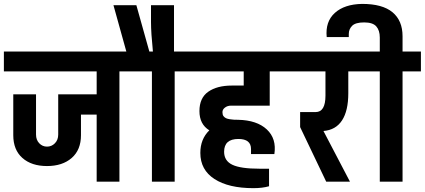

<svg xmlns="http://www.w3.org/2000/svg" viewBox="-32 -950 2221 1004"><path d="M688.5 -576.5H592.5V0H473.5V-350.6H391.4V-242.8Q391.4 -166.4 343 -124Q294.5 -81.7 213.7 -81.7Q132.9 -81.7 85.1 -124Q37.4 -166.4 37.4 -242.8V-456.6H156.4V-246.3Q156.4 -218.5 173.1 -200.9Q189.8 -183.3 213.9 -183.3Q238.1 -183.3 255.2 -200.9Q272.4 -218.5 272.4 -246.3V-456.6H473.5V-576.5H-11.7V-680.7H688.5Z M977.4 -680.7V-576.5H881.4V0H762.4V-576.5H628.6V-680.7L561.3 -922.7H681.1L748.9 -680.7H767.6Q757.6 -779.8 757.6 -834.5V-922.7H877.9V-680.7Z M1175.5 -397.5Q1157.7 -397.5 1144.4 -387.5Q1131.2 -377.5 1131.2 -363.6Q1131.2 -349.7 1136.8 -342.5Q1142.5 -335.4 1149.9 -331.9Q1157.3 -328.4 1169.9 -326.5Q1182.5 -324.5 1190.9 -324.1Q1199.4 -323.6 1212.9 -323.6Q1311.5 -321.5 1363.2 -273.2Q1414.9 -225 1402.7 -144.2H1280.6V-170.7Q1280.6 -223.3 1214.6 -223.3Q1139.9 -223.3 1139.9 -156.4Q1139.9 -109 1183.1 -88.4Q1226.3 -67.8 1324.9 -67.8H1374.9V23.9Q1340.6 33.9 1293.2 33.9Q1163.3 33.9 1089.5 -13.9Q1015.6 -61.7 1015.6 -150.3Q1015.6 -222.8 1062.6 -268.5Q1010.9 -300.2 1010.9 -369Q1010.9 -437.9 1056.9 -470.2Q1103 -502.6 1180.3 -502.6H1242.4V-576.5H954V-680.7H1472.6V-576.5H1378.4V-397.5Z M1789.3 -462.6Q1789.3 -370.5 1756.5 -320.4Q1723.7 -270.2 1659.4 -265L1798 0H1673.8L1537.4 -285.4V-364H1618.6Q1669.9 -364 1669.9 -450V-576.5H1448.3V-680.7H1880.1V-576.5H1789.3Z M2169 -576.5H2073V0H1954V-576.5H1856.6V-680.7H1954V-753.7Q1954 -791.1 1935.7 -811.9Q1917.5 -832.8 1872.3 -832.8Q1827.1 -832.8 1809.5 -815.2Q1791.9 -797.6 1791.9 -772.4V-756.3H1676.4Q1668.5 -836.7 1718.7 -882.3Q1768.9 -927.9 1861.4 -929.6Q1967.9 -929.6 2020.4 -886Q2073 -842.3 2073 -760.6V-680.7H2169Z"/></svg>

Font: Puralecka Narrow
Style: Bold
Weight: 700
Designer: Hector Gatti, Marcela Romero, Pablo Cosgaya and Nicolas Silva
Version: Version 1.004;PS 001.004;hotconv 1.0.70;makeotf.lib2.5.58329